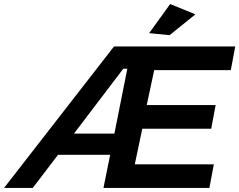

<svg xmlns="http://www.w3.org/2000/svg" viewBox="-74 -930 1184 950"><path d="M765 -756 664 -766 768 -910 893 -859ZM962 0H438L471 -164H213L88 0H-54L490 -700H1090L1068 -583H689L652 -410H993L971 -293H630L593 -117H984ZM492 -269 556 -590H536L292 -269Z"/></svg>

Font: Argentum Sans Medium
Style: Italic
Weight: 500
Italic angle: -11°
Designer: Julieta Ulanovsky (font), Cristiano Sobral (main changes and remaster)
Foundry: Julieta Ulanovsky (font), Cristiano Sobral (main changes and remaster)
Version: Version 2.007;June 15, 2022;FontCreator 14.0.0.2814 64-bit; 